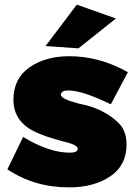

<svg xmlns="http://www.w3.org/2000/svg" viewBox="-20 -800 592 830"><path d="M279 10Q128 10 12 -68L80 -208Q192 -140 282 -140Q315 -140 316 -156Q316 -166 300 -173.8Q284 -181.5 248 -190Q147 -217 103 -246Q38 -291 38 -368Q38 -460 107 -508.5Q176 -557 279 -557Q410 -557 533 -488L459 -349Q337 -409 274 -409Q246 -409 243 -391Q243 -372 321 -352Q425 -333 491 -270Q527 -236 527 -176Q527 -85 456.5 -37.5Q386 10 279 10ZM319 -591 177 -601 312 -780 481 -720Z"/></svg>

Font: Argentum Novus Black
Style: Regular
Weight: 900
Designer: Julieta Ulanovsky (font) & Cristiano Sobral (main changes)
Foundry: Julieta Ulanovsky (font) & Cristiano Sobral (main changes)
Version: Version 3.00;November 27, 2020;FontCreator 13.0.0.2655 64-bi